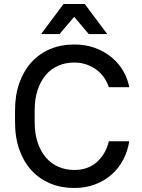

<svg xmlns="http://www.w3.org/2000/svg" viewBox="-20 -930 710 958"><path d="M350 8Q285 8 231 -14.5Q177 -37 138 -79Q99 -121 77 -182Q55 -243 55 -321V-379Q55 -456 77 -517Q99 -578 138 -620.5Q177 -663 231 -685.5Q285 -708 350 -708Q408 -708 455 -690.5Q502 -673 537.5 -643.5Q573 -614 595 -575.5Q617 -537 625 -495H523Q515 -519 500.5 -541Q486 -563 464 -580Q442 -597 413.5 -607.5Q385 -618 350 -618Q308 -618 271.5 -602.5Q235 -587 209 -556.5Q183 -526 168 -481.5Q153 -437 153 -379V-321Q153 -263 168 -218.5Q183 -174 209.5 -143.5Q236 -113 272 -97.5Q308 -82 350 -82Q420 -82 464 -122Q508 -162 523 -225H625Q617 -176 595 -133.5Q573 -91 537.5 -59.5Q502 -28 454.5 -10Q407 8 350 8ZM350 -846 277 -760H185L297 -910H403L515 -760H423Z"/></svg>

Font: Retni Sans Medium
Style: Regular
Weight: 500
Designer: Vitaly Kuzmin
Foundry: ParaType Ltd.
Version: Version 1.00;March 2, 2019;FontCreator 11.5.0.2425 64-bit; t